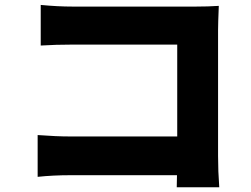

<svg xmlns="http://www.w3.org/2000/svg" viewBox="-20 -744 1040 794"><path d="M886.7 30.3H710.9L711.9 -19.5H273.4Q199.2 -19.5 135.7 -12.7V-185.5Q213.9 -179.7 267.6 -179.7H712.9V-559.6H280.3Q210.9 -559.6 148.4 -555.7V-723.6Q218.8 -716.8 280.3 -716.8H790Q840.8 -716.8 884.8 -719.7Q881.8 -646.5 881.8 -619.1V-99.6Q881.8 -35.2 886.7 30.3Z"/></svg>

Font: Gen Shin Gothic Heavy
Style: Bold
Weight: 900
Designer: [Source Han Sans]
Ryoko NISHIZUKA  (kana & ideographs); Paul D. Hunt (Latin, Greek & Cyrillic); Wenlong ZHANG  (bopomofo
Version: Version 1.002.20150607